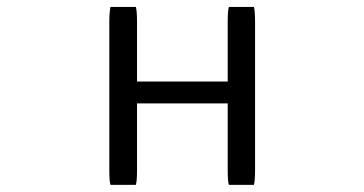

<svg xmlns="http://www.w3.org/2000/svg" viewBox="-20 -513 1040 548"><path d="M633.3 -493.2Q629.9 -482.9 629.9 -449.2V-280.3H371.1V-449.2Q371.1 -482.9 367.7 -493.2H295.4L293.9 -485.4Q292 -473.1 292 -449.2V-28.3Q292 4.9 295.4 14.6H367.7Q371.1 4.4 371.1 -28.3V-217.8H629.9V-28.3Q629.9 4.9 633.3 14.6H704.6Q708 4.4 708 -28.3V-449.2Q708 -482.9 704.6 -493.2Z"/></svg>

Font: YuPearl-Light
Style: Light
Weight: 300
Designer: Max Yao
Foundry: Max-Everyday
Version: Version 1.011; ttfautohint (v1.8.3)